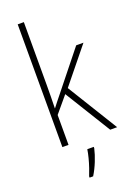

<svg xmlns="http://www.w3.org/2000/svg" viewBox="-181 -921 783 1117"><g transform="rotate(-20 211.0 -362.5)"><path d="M120 -468Q120 -395 118 -320H119Q132 -337 143.5 -351.5Q155 -366 168 -382L360 -622H405L229 -405L421 -93H378L203 -377L120 -278V-93H82V-853H120ZM254 -24Q246 12 229.5 53Q213 94 192 128H170V120Q177 103 186.5 75.5Q196 48 203.5 18.5Q211 -11 214 -32H254Z"/></g></svg>

Font: Noto Sans Telugu UI SemiCondensed ExtraLight
Style: Regular
Weight: 200
Width: 4
Designer: Jelle Bosma - Monotype Design Team
Foundry: Monotype Imaging Inc.
Version: Version 2.005; ttfautohint (v1.8.4.7-5d5b)